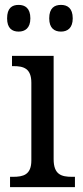

<svg xmlns="http://www.w3.org/2000/svg" viewBox="-20 -764 338 784"><path d="M229 -635C255 -635 277 -649 277 -689C277 -731 255 -744 229 -744C202 -744 181 -731 181 -689C181 -649 202 -635 229 -635ZM56 -635C82 -635 104 -649 104 -689C104 -731 82 -744 56 -744C29 -744 9 -731 9 -689C9 -649 29 -635 56 -635ZM21 0H286V-42H274C231 -42 199 -51 199 -114V-536H29V-494H35C76 -494 108 -485 108 -426V-109C108 -50 75 -42 33 -42H21Z"/></svg>

Font: Noto Serif Lao SemiCondensed
Style: Regular
Weight: 400
Width: 4
Designer: Monotype Design Team
Foundry: Monotype Imaging Inc.
Version: Version 2.003